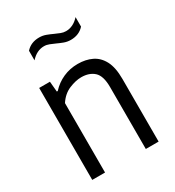

<svg xmlns="http://www.w3.org/2000/svg" viewBox="-184 -874 893 981"><g transform="rotate(-30 263.0 -383.0)"><path d="M70 0V-542.5H133.5L139 -481.5H144.5Q174.5 -514.5 214.8 -532.5Q255 -550.5 301.5 -550.5Q348 -550.5 384 -533.2Q420 -516 440.8 -476.5Q461.5 -437 461.5 -369.5V0H386V-365.5Q386 -431.5 358 -457Q330 -482.5 283 -482.5Q250 -482.5 211 -466.2Q172 -450 145.5 -409.5V0ZM333.5 -674Q313 -674 294.2 -681Q275.5 -688 258.5 -696Q242.5 -703 227.8 -709Q213 -715 197.5 -715Q154.5 -715 120 -676.5V-733Q149.5 -766 198.5 -766Q219 -766 237.8 -759Q256.5 -752 273.5 -744Q289.5 -737 304.2 -731Q319 -725 334.5 -725Q377.5 -725 412 -763V-707Q382.5 -674 333.5 -674Z"/></g></svg>

Font: Encode Sans Semi Condensed
Style: Regular
Weight: 400
Width: 4
Designer: Multiple Designers
Foundry: Impallari Type
Version: Version 3.000; ttfautohint (v1.8.3) -l 8 -r 50 -G 200 -x 14 